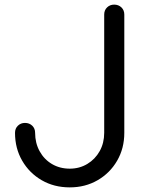

<svg xmlns="http://www.w3.org/2000/svg" viewBox="-20 -801 658 831"><path d="M282 10Q214 10 160.5 -21Q107 -52 76 -105.5Q45 -159 45 -226Q45 -245 57.5 -257Q70 -269 88 -269Q107 -269 119.5 -257Q132 -245 132 -226Q132 -182 151.5 -146.5Q171 -111 205 -91Q239 -71 282 -71Q324 -71 358 -91.5Q392 -112 411.5 -147Q431 -182 431 -226V-738Q431 -757 443.5 -769Q456 -781 474 -781Q493 -781 505.5 -769Q518 -757 518 -738V-226Q518 -159 487 -105.5Q456 -52 402.5 -21Q349 10 282 10Z"/></svg>

Font: Comfortaa Medium
Style: Regular
Weight: 500
Designer: Johan Aakerlund
Foundry: Johan Aakerlund
Version: Version 3.104; ttfautohint (v1.8.1.43-b0c9)